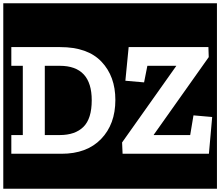

<svg xmlns="http://www.w3.org/2000/svg" viewBox="-30 -937 1342 1170"><path d="M-10 213V-917H1292V213ZM673 -328Q673 -472 588.5 -561Q504 -650 337 -650H39V-536H109V-114H39V0H345Q499 0 586 -90Q673 -180 673 -328ZM717 0H1243L1263 -224L1149 -234L1129 -114H907V-116L1242 -589L1240 -650H754L734 -445L848 -435L868 -536H1044V-535L714 -69ZM529 -326Q529 -214 478.5 -164Q428 -114 334 -114H243V-536H334Q529 -536 529 -326Z"/></svg>

Font: Zilla Slab Highlight
Style: Bold
Weight: 700
Designer: Typotheque Type Foundry
Foundry: Typotheque type foundry
Version: Version 1.1; 2017; ttfautohint (v1.6)